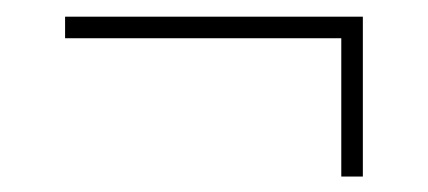

<svg xmlns="http://www.w3.org/2000/svg" viewBox="-20 -420 526 236"><path d="M399.5 -203V-373H60V-399.5H426V-203Z"/></svg>

Font: Bodoni Moda 9pt Medium
Style: Regular
Weight: 500
Designer: Owen Earl
Foundry: indestructible type
Version: Version 2.005